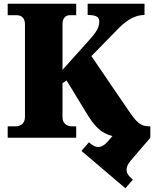

<svg xmlns="http://www.w3.org/2000/svg" viewBox="-20 -734 821 1023"><path d="M688 223 679 215C651 191 642 162 677 121L781 0V-61H775C729 -61 708 -81 662 -149L467 -435L599 -570C644 -617 690 -654 750 -654V-714H447V-654C493 -654 509 -644 509 -619C509 -584 488 -556 447 -511L313 -362V-605C313 -636 328 -653 352 -653H386V-714H21V-653H70C95 -653 113 -636 113 -606V-111C113 -77 91 -61 64 -61H21V0H386V-61H362C335 -61 313 -78 313 -109V-291L335 -305L441 -131C484 -61 516 -25 579 -9L555 19C520 60 490 55 462 31L454 24L414 70L648 269Z"/></svg>

Font: UArctic Serif Black
Style: Regular
Weight: 900
Designer: Customization by Puisto advertising & original work Monotype Design Team
Foundry: Monotype Imaging Inc.
Version: Version 2.004